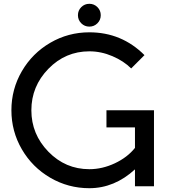

<svg xmlns="http://www.w3.org/2000/svg" viewBox="-20 -980 890 1010"><path d="M740 -690 670 -620Q631 -659 571.5 -684.5Q512 -710 450 -710Q324 -710 234.5 -618Q145 -526 145 -400Q145 -274 234.5 -182Q324 -90 450 -90Q518 -90 584 -121Q650 -152 690 -202V-310H540V-400H790V0H690V-89Q582 10 450 10Q339 10 244.5 -45Q150 -100 95 -194.5Q40 -289 40 -400Q40 -511 95 -605.5Q150 -700 244.5 -755Q339 -810 450 -810Q620 -810 740 -690ZM407.5 -857.5Q390 -875 390 -900Q390 -925 407.5 -942.5Q425 -960 450 -960Q475 -960 492.5 -942.5Q510 -925 510 -900Q510 -875 492.5 -857.5Q475 -840 450 -840Q425 -840 407.5 -857.5Z"/></svg>

Font: Laverick
Style: Regular
Weight: 400
Designer: Daniel Pimley
Foundry: Daniel Pimley
Version: Version 1.000;PS 001.001;hotconv 1.0.56